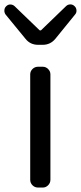

<svg xmlns="http://www.w3.org/2000/svg" viewBox="-43 -843 364 863"><path d="M127.9 0Q113.3 0 103 -10.3Q92.8 -20.5 92.8 -35.2V-508.8Q92.8 -522.5 103 -532.7Q113.3 -543 127.9 -543H149.4Q163.1 -543 173.3 -532.7Q183.6 -522.5 183.6 -508.8V-35.2Q183.6 -20.5 173.3 -10.3Q163.1 0 149.4 0ZM127.9 -641.6Q92.8 -641.6 71.3 -668.9L-17.6 -777.3Q-23.4 -785.2 -23.4 -794.9Q-23.4 -807.6 -14.6 -815.4Q-6.8 -823.2 4.4 -822.8Q15.6 -822.3 23.4 -814.5L134.8 -707Q135.7 -706.1 137.7 -706.1Q139.6 -706.1 141.6 -707L253.9 -815.4Q261.7 -823.2 273.4 -823.2Q284.2 -823.2 292 -815.4Q300.8 -807.6 300.8 -794.9Q300.8 -785.2 294.9 -778.3L206.1 -668.9Q183.6 -641.6 149.4 -641.6Z"/></svg>

Font: Gen Jyuu GothicL Regular
Style: Regular
Weight: 400
Designer: [Source Han Sans]
Ryoko NISHIZUKA  (kana & ideographs); Paul D. Hunt (Latin, Greek & Cyrillic); Wenlong ZHANG  (bopomofo
Version: Version 1.002.20150607